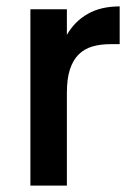

<svg xmlns="http://www.w3.org/2000/svg" viewBox="-20 -580 424 600"><path d="M189 0H75V-551H189V-471Q213 -513 254 -536.5Q295 -560 354 -560V-442H325Q293 -442 268 -434.5Q243 -427 225.5 -409.5Q208 -392 198.5 -363Q189 -334 189 -290Z"/></svg>

Font: SVN-Poppins Medium
Style: Regular
Weight: 500
Designer: Ninad Kale (Devanagari), Jonny Pinhorn (Latin)
Foundry: Indian Type Foundry
Version: Version 3.002 2017; ttfautohint (v1.8.3)